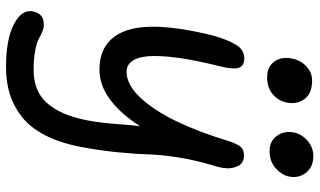

<svg xmlns="http://www.w3.org/2000/svg" viewBox="-224 -538 1024 615"><g transform="rotate(90 287.5 -231.0)"><path d="M463.9 -583Q433.1 -583 416 -606Q398.9 -628.9 404.8 -661.1Q410.6 -687 431.9 -705.1Q453.1 -723.1 480 -723.1Q515.6 -723.1 533.9 -699.5Q552.2 -675.8 545.9 -645Q541.5 -622.6 519.8 -602.8Q498 -583 463.9 -583ZM228 -575.2Q194.8 -575.2 178 -597.9Q161.1 -620.6 168 -654.8Q173.3 -682.1 192.9 -700.7Q212.4 -719.2 238.8 -719.2Q279.3 -719.2 297.4 -695.3Q315.4 -671.4 309.1 -638.2Q303.7 -611.3 282.7 -593.3Q261.7 -575.2 228 -575.2ZM194.8 261.2Q106.4 261.2 57.9 235.8Q9.3 210.4 17.1 174.8Q23.4 140.1 60.1 140.1Q70.8 140.1 82.5 145.3Q94.2 150.4 105.2 156.5Q116.2 162.6 142.3 167.7Q168.5 172.9 204.1 172.9Q272.9 172.9 311 129.4Q349.1 85.9 365.2 4.9Q370.1 -19 373 -44.4Q376 -69.8 378.7 -105Q381.3 -140.1 384.8 -168Q300.3 -38.1 204.1 -38.1Q115.2 -38.1 82.8 -112.8Q50.3 -187.5 81.1 -342.8Q93.3 -406.2 107.9 -442.6Q122.6 -479 136 -490.5Q149.4 -502 167 -502Q190.9 -502 197.3 -485.1Q203.6 -468.3 192.9 -423.8Q176.3 -358.4 168 -305.7Q159.7 -252.9 159.9 -211.4Q160.2 -169.9 173.1 -147.5Q186 -125 210.9 -125Q252 -125 293.5 -169.4Q335 -213.9 369.6 -286.1Q404.3 -358.4 433.1 -454.1Q442.9 -482.4 451.9 -491.7Q460.9 -501 479 -501Q495.1 -501 505.1 -491.9Q515.1 -482.9 518.8 -460.4Q522.5 -438 509.8 -399.9Q492.7 -342.3 484.4 -288.3Q476.1 -234.4 475.1 -196Q474.1 -157.7 468.3 -97.2Q462.4 -36.6 450.2 25.9Q437 91.8 412.4 138.4Q387.7 185.1 353.5 211.4Q319.3 237.8 280.8 249.5Q242.2 261.2 194.8 261.2Z"/></g></svg>

Font: Shantell Sans Normal
Style: Italic
Weight: 400
Italic angle: -11.31°
Designer: Stephen Nixon, Anya Danilova, Shantell Martin
Foundry: Arrow Type
Version: Version 1.006;[559af2be0]